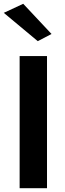

<svg xmlns="http://www.w3.org/2000/svg" viewBox="-28 -997 344 1017"><path d="M76 -700V0H221V-700ZM-8 -929 172 -779 245 -817 95 -977Z"/></svg>

Font: Jost SemiBold
Style: Regular
Weight: 600
Version: Version 3.710